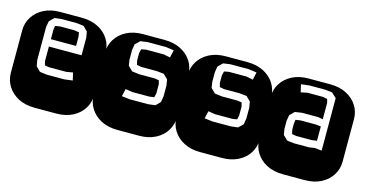

<svg xmlns="http://www.w3.org/2000/svg" viewBox="-74 -982 2459 1295"><g transform="rotate(15 1156.0 -334.5)"><path d="M213.9 0Q147.9 0 99.6 -25.1Q51.3 -50.3 24.7 -92.8Q-2 -135.3 -2 -186V-482.9Q-2 -534.2 24.7 -576.4Q51.3 -618.7 99.6 -643.8Q147.9 -668.9 213.9 -668.9H364.3Q430.2 -668.9 478.8 -643.8Q527.3 -618.7 553.7 -576.4Q580.1 -534.2 580.1 -482.9V-186Q580.1 -135.3 553.7 -92.8Q527.3 -50.3 478.8 -25.1Q430.2 0 364.3 0ZM234.9 -236.8H357.9L415 -244.1L402.8 -296.9L356.9 -289.1H238.3L207 -293.9L200.2 -323.2V-423.8H428.2V-546.9L420.9 -587.9L390.1 -619.1L340.8 -625H234.9L186 -619.1L155.3 -587.9L147.9 -546.9V-314.9L155.3 -273.9L186 -243.2ZM200.2 -475.1V-541L204.1 -568.8L238.3 -574.2H337.9L371.1 -568.8L376 -540V-475.1Z M792 0Q726.1 0 677.7 -25.1Q629.4 -50.3 602.8 -92.8Q576.2 -135.3 576.2 -186V-482.9Q576.2 -534.2 602.8 -576.4Q629.4 -618.7 677.7 -643.8Q726.1 -668.9 792 -668.9H942.4Q1008.3 -668.9 1056.9 -643.8Q1105.5 -618.7 1131.8 -576.4Q1158.2 -534.2 1158.2 -482.9V-186Q1158.2 -135.3 1131.8 -92.8Q1105.5 -50.3 1056.9 -25.1Q1008.3 0 942.4 0ZM819.3 -221.2H946.3L996.1 -227.1L1027.3 -257.8L1034.2 -299.8V-374L1027.3 -416L996.1 -446.8L945.3 -452.1H835.9L806.2 -458L799.3 -486.8V-538.1L806.2 -566.9L838.4 -573.2H962.4L1008.3 -564L1020 -617.2L963.4 -625H835L786.1 -618.2L754.4 -586.9L748 -545.9V-479L754.4 -438L786.1 -407.2L835 -400.9H945.3L975.1 -396L981.9 -369.1V-305.2L975.1 -277.8L943.4 -272.9H822.3L774.4 -280.8L762.2 -228Z M1370.1 0Q1304.2 0 1255.9 -25.1Q1207.5 -50.3 1180.9 -92.8Q1154.3 -135.3 1154.3 -186V-482.9Q1154.3 -534.2 1180.9 -576.4Q1207.5 -618.7 1255.9 -643.8Q1304.2 -668.9 1370.1 -668.9H1520.5Q1586.4 -668.9 1635 -643.8Q1683.6 -618.7 1710 -576.4Q1736.3 -534.2 1736.3 -482.9V-186Q1736.3 -135.3 1710 -92.8Q1683.6 -50.3 1635 -25.1Q1586.4 0 1520.5 0ZM1397.5 -221.2H1524.4L1574.2 -227.1L1605.5 -257.8L1612.3 -299.8V-374L1605.5 -416L1574.2 -446.8L1523.4 -452.1H1414.1L1384.3 -458L1377.4 -486.8V-538.1L1384.3 -566.9L1416.5 -573.2H1540.5L1586.4 -564L1598.1 -617.2L1541.5 -625H1413.1L1364.3 -618.2L1332.5 -586.9L1326.2 -545.9V-479L1332.5 -438L1364.3 -407.2L1413.1 -400.9H1523.4L1553.2 -396L1560.1 -369.1V-305.2L1553.2 -277.8L1521.5 -272.9H1400.4L1352.5 -280.8L1340.3 -228Z M1948.2 0Q1882.3 0 1834 -25.1Q1785.6 -50.3 1759 -92.8Q1732.4 -135.3 1732.4 -186V-482.9Q1732.4 -534.2 1759 -576.4Q1785.6 -618.7 1834 -643.8Q1882.3 -668.9 1948.2 -668.9H2098.6Q2164.6 -668.9 2213.1 -643.8Q2261.7 -618.7 2288.1 -576.4Q2314.5 -534.2 2314.5 -482.9V-186Q2314.5 -135.3 2288.1 -92.8Q2261.7 -50.3 2213.1 -25.1Q2164.6 0 2098.6 0ZM1965.3 -221.2H2072.3L2110.4 -227.1L2158.7 -221.7V-587.9L2125.5 -619.1L2076.7 -625H1965.3L1908.2 -618.2L1920.4 -564.9L1966.3 -574.2H2075.2L2104.5 -567.9L2111.3 -542V-428.2L2076.7 -434.1H1965.3L1916.5 -426.8L1885.3 -396L1878.4 -356V-298.8L1885.3 -257.8L1916.5 -227.1ZM1968.3 -272.9 1937.5 -277.8 1930.7 -307.1V-349.1L1934.6 -377L1968.3 -381.8H2074.2L2111.3 -377.9V-277.8L2073.2 -272.9Z"/></g></svg>

Font: Monofett
Style: Regular
Weight: 400
Designer: Vernon Adams
Foundry: Vernon Adams
Version: Version 1.100; ttfautohint (v1.8.4.7-5d5b);gftools[0.9.28]